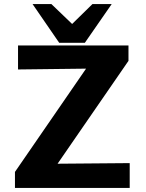

<svg xmlns="http://www.w3.org/2000/svg" viewBox="-20 -917 712 937"><path d="M139 -897H231L332 -800L431 -897H525L394 -708H269ZM53 0V-78L400 -582L68 -578V-695H607V-620L261 -118L613 -121V0Z"/></svg>

Font: Coval
Style: Black
Weight: 1000
Foundry: Context Ltd
Version: Version 001.000